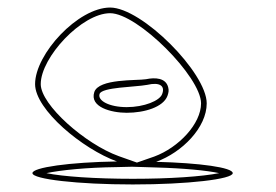

<svg xmlns="http://www.w3.org/2000/svg" viewBox="-20 -733 732 509"><path d="M66 -274C66 -258 186 -244 332 -244C478 -244 597 -258 597 -274C597 -289 510 -301 394 -304C463 -329 528 -395 528 -459C528 -540 356 -713 272 -713C187 -713 73 -590 73 -510C73 -442 199 -338 290 -305C164 -303 66 -289 66 -274ZM88 -510C88 -581 197 -698 272 -698C345 -698 513 -529 513 -459C513 -405 454 -342 389 -318L343 -302L295 -319C206 -351 88 -455 88 -510ZM103 -274C141 -282 209 -289 290 -290L330 -291L394 -289C467 -287 529 -281 561 -274C516 -265 431 -259 332 -259C233 -259 146 -265 103 -274ZM230 -489C217 -449 275 -434 316 -434C363 -434 413 -449 424 -479C427 -488 428 -493 426 -501C420 -527 391 -528 367 -523C343 -519 242 -525 230 -489ZM244 -484C250 -502 338 -502 370 -508C404 -516 418 -505 410 -484C404 -466 362 -449 316 -449C270 -449 238 -466 244 -484Z"/></svg>

Font: Ampere
Style: OuLn
Weight: 400
Version: Version 1